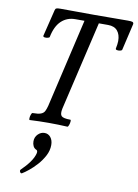

<svg xmlns="http://www.w3.org/2000/svg" viewBox="-104 -734 802 1119"><g transform="rotate(10 297.0 -175.0)"><path d="M97 3Q93 3 93.5 -7.5Q94 -18 98 -29Q102 -40 106 -40Q139 -40 155 -46Q171 -52 177.5 -65Q184 -78 189 -97L311 -622H257Q208 -622 174.5 -590.5Q141 -559 128 -494Q127 -490 117.5 -487.5Q108 -485 99 -486.5Q90 -488 90 -494L129 -653Q131 -662 137.5 -664.5Q144 -667 162 -667Q212 -667 261.5 -666.5Q311 -666 361 -666Q411 -666 460.5 -666.5Q510 -667 560 -667Q580 -667 587 -664.5Q594 -662 594 -653L557 -494Q555 -489 545.5 -487Q536 -485 527.5 -486.5Q519 -488 519 -494Q525 -523 525 -540Q525 -578 506.5 -600Q488 -622 451 -622H396L273 -96Q266 -63 277 -51.5Q288 -40 330 -40Q334 -40 333 -29Q332 -18 328 -7.5Q324 3 320 3Q265 0 208 0Q153 0 97 3ZM107 316Q100 320 95 311.5Q90 303 95 297Q125 268 145 240Q165 212 171 187Q174 173 167 168Q152 162 146 149Q140 136 140 121Q140 96 157 79Q174 62 196 62Q218 62 232 79.5Q246 97 246 125Q246 158 229.5 189Q213 220 190 245.5Q167 271 144 289.5Q121 308 107 316Z"/></g></svg>

Font: Junicode Two Beta Condensed Medium
Style: Italic
Weight: 500
Width: 3
Italic angle: -9°
Version: Version 1.053; ttfautohint (v1.8.4)